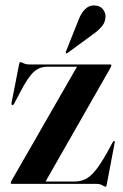

<svg xmlns="http://www.w3.org/2000/svg" viewBox="-20 -676 454 706"><path d="M385 -424.5 147.5 -8.5H254Q275.5 -8.5 293.5 -17Q311.5 -25.5 330.2 -48.2Q349 -71 373 -113.5L395 -154Q397.5 -158.5 400.5 -157.5Q403 -156.5 401.5 -150L372.5 2.5Q371 10.5 368.5 10.5Q364.5 10.5 356 5.2Q347.5 0 332.5 0H23.5Q19.5 0 19.5 -3Q19.5 -6.5 23.5 -13.5L263 -430.5H152Q125.5 -430.5 104.5 -411.8Q83.5 -393 56 -340.5L31.5 -294Q28.5 -288.5 25 -289.5Q21.5 -290.5 22.5 -298L50 -438.5Q51.5 -447.5 54.5 -447.5Q58.5 -447.5 67 -443.2Q75.5 -439 89.5 -439H385.5Q389.5 -439 389.5 -435.5Q389.5 -433 385 -424.5ZM267.5 -599.5Q288.5 -656 325 -656Q347 -656 357.5 -643Q368 -630 368 -616.5Q368 -595.5 355.2 -580Q342.5 -564.5 325 -552L228 -481Q224.5 -478.5 222.5 -480.5Q221 -482 222.5 -486.5Z"/></svg>

Font: Fraunces 144pt S000 SemiBold
Style: Regular
Weight: 600
Version: Version 1.000; ttfautohint (v1.8.3)